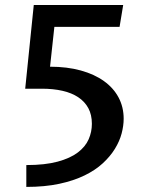

<svg xmlns="http://www.w3.org/2000/svg" viewBox="-20 -735 582 755"><path d="M112.8 -715.3H464.4L450.2 -629.4H193.8L176.8 -472.7Q244.1 -472.7 297.9 -457.8Q351.6 -442.9 388.9 -416Q426.3 -389.2 446.3 -351.6Q466.3 -314 466.3 -268.1Q466.3 -240.7 458.3 -210.2Q450.2 -179.7 431.9 -149.9Q413.6 -120.1 384.3 -93Q355 -65.9 312.5 -45.2Q270 -24.4 213.1 -12.2Q156.2 0 83.5 0V-85.9Q157.2 -85.9 206.8 -99.4Q256.3 -112.8 286.1 -135.5Q315.9 -158.2 328.6 -187.3Q341.3 -216.3 341.3 -248Q341.3 -283.7 327.4 -309.6Q313.5 -335.4 287.8 -352.5Q262.2 -369.6 225.8 -377.9Q189.5 -386.2 145 -386.2H79.1Z"/></svg>

Font: Proza Libre
Style: Medium
Weight: 500
Designer: Jasper de Waard
Foundry: Jasper de Waard
Version: Version 1.000; ttfautohint (v1.4.1.8-43bc)